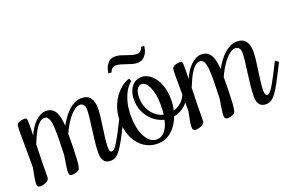

<svg xmlns="http://www.w3.org/2000/svg" viewBox="-90 -836 1713 1113"><g transform="rotate(-20 766.5 -280.0)"><path d="M159.2 -365.2Q145 -365.2 132.1 -355.2Q119.1 -345.2 107.4 -327.9Q95.7 -310.5 84.7 -287.4Q73.7 -264.2 63 -237.8V-231.9Q61.5 -189 60.3 -140.6Q59.1 -92.3 59.1 -35.2Q59.1 -25.4 52.5 -18.8Q45.9 -12.2 37.1 -8.1Q28.3 -3.9 19 -2Q9.8 0 3.9 0Q-3.4 0 -9.8 -4.4Q-16.1 -8.8 -16.1 -23.9Q-16.1 -31.2 -14.6 -42.2Q-13.2 -53.2 -11 -65.9Q-8.8 -78.6 -6.1 -92Q-3.4 -105.5 -1 -117.2Q-1 -158.7 -1.2 -191.9Q-1.5 -225.1 -1.5 -251Q-1.5 -276.9 -1.7 -296.4Q-2 -315.9 -2 -330.1Q-2 -353.5 -1.2 -364.5Q-0.5 -375.5 1 -379.9Q3.4 -386.7 10 -390.6Q16.6 -394.5 23.9 -396.7Q31.2 -398.9 38.6 -399.4Q45.9 -399.9 49.8 -399.9Q59.1 -399.9 62 -394.5Q64.9 -389.2 64.9 -377.9Q64.9 -352.5 64.9 -332Q64.9 -311.5 64 -291Q73.2 -313 85.7 -332.8Q98.1 -352.5 113.3 -367.4Q128.4 -382.3 145.3 -391.1Q162.1 -399.9 180.2 -399.9Q202.1 -399.9 216.6 -390.9Q231 -381.8 239.5 -365.7Q248 -349.6 252.2 -327.9Q256.3 -306.2 257.8 -280.8Q271.5 -305.7 287.4 -327.4Q303.2 -349.1 321 -365.2Q338.9 -381.3 358.6 -390.6Q378.4 -399.9 399.9 -399.9Q437 -399.9 454.1 -376.7Q471.2 -353.5 471.2 -314Q471.2 -289.1 467.3 -258.3Q463.4 -227.5 459 -196Q454.6 -164.6 450.7 -134.3Q446.8 -104 446.8 -79.1Q446.8 -48.8 461.9 -48.8Q469.7 -48.8 479 -58.3Q488.3 -67.9 500.2 -87.6Q512.2 -107.4 528.1 -137.7Q543.9 -168 564.9 -210L569.8 -220.2L589.8 -205.1L585 -194.8Q556.2 -137.2 535.9 -99.6Q515.6 -62 499.5 -39.8Q483.4 -17.6 469 -8.8Q454.6 0 437 0Q426.8 0 417 -2.9Q407.2 -5.9 399.9 -13.2Q392.6 -20.5 388.2 -33Q383.8 -45.4 383.8 -64.9Q383.8 -94.2 387.7 -130.9Q391.6 -167.5 396.5 -204.1Q401.4 -240.7 405.3 -273.2Q409.2 -305.7 409.2 -326.2Q409.2 -344.2 401.4 -355.2Q393.6 -366.2 377.9 -366.2Q362.3 -366.2 345.5 -354Q328.6 -341.8 312.7 -322.5Q296.9 -303.2 283 -279.3Q269 -255.4 258.8 -231.9Q258.8 -180.7 257.8 -142.3Q256.8 -104 255.1 -77.6Q253.4 -51.3 250.5 -35.9Q247.6 -20.5 244.1 -15.1Q241.7 -11.7 235.8 -8.8Q230 -5.9 222.9 -3.9Q215.8 -2 209.2 -1Q202.6 0 199.2 0Q191.4 0 185.8 -4.6Q180.2 -9.3 180.2 -22.9Q180.2 -29.3 181.4 -40Q182.6 -50.8 184.6 -64Q186.5 -77.1 189 -92.3Q191.4 -107.4 193.8 -123Q194.3 -137.7 194.8 -155.8Q195.3 -173.8 195.8 -191.7Q196.3 -209.5 196.5 -225.8Q196.8 -242.2 196.8 -253.9Q196.8 -278.8 195.3 -299.3Q193.8 -319.8 189.7 -334.5Q185.5 -349.1 178.2 -357.2Q170.9 -365.2 159.2 -365.2Z M979 -205.1 973.6 -194.8Q957 -161.6 929.4 -141.8Q901.9 -122.1 869.6 -116.2Q860.8 -91.3 846.9 -70.1Q833 -48.8 815.2 -33.2Q797.4 -17.6 775.1 -8.8Q752.9 0 727.1 0Q689.5 0 659.4 -15.9Q629.4 -31.7 608.4 -58.8Q587.4 -85.9 576.2 -122.3Q564.9 -158.7 564.9 -200.2Q564.9 -236.3 573.2 -265.9Q581.5 -295.4 594.2 -318.6Q606.9 -341.8 622.6 -359.1Q638.2 -376.5 653.3 -387.7Q668.5 -398.9 680.9 -404.5Q693.4 -410.2 699.7 -410.2L706.1 -393.1Q686 -378.4 670.4 -352.1Q656.7 -329.6 645.8 -292.5Q634.8 -255.4 634.8 -200.2Q634.8 -166.5 641.1 -134.8Q647.5 -103 659.7 -78.6Q671.9 -54.2 689.7 -39.6Q707.5 -24.9 730 -24.9Q760.7 -24.9 781 -49.6Q801.3 -74.2 811 -117.2Q785.6 -122.6 762.7 -137.2Q739.7 -151.9 722.2 -173.6Q704.6 -195.3 694.1 -223.6Q683.6 -252 683.6 -285.2Q683.6 -312.5 690.7 -333.3Q697.8 -354 709.5 -367.9Q721.2 -381.8 736.6 -388.9Q752 -396 769 -396Q789.1 -396 810.1 -384.5Q831.1 -373 848.1 -350.3Q865.2 -327.6 876 -293.5Q886.7 -259.3 886.7 -213.9Q886.7 -196.8 884.8 -180.2Q882.8 -163.6 878.9 -147.9Q902.3 -154.8 921.6 -169.9Q940.9 -185.1 953.6 -210L959 -220.2ZM715.8 -289.1Q715.8 -260.3 723.9 -236.1Q731.9 -211.9 745.6 -193.6Q759.3 -175.3 777.3 -163.1Q795.4 -150.9 815.9 -146Q818.4 -159.7 819.1 -174.6Q819.8 -189.5 819.8 -205.1Q819.8 -239.7 814.5 -267.8Q809.1 -295.9 800.3 -315.7Q791.5 -335.4 779.8 -346.2Q768.1 -356.9 755.9 -356.9Q739.3 -356.9 727.5 -339.1Q715.8 -321.3 715.8 -289.1ZM596.7 -480Q599.1 -502.4 607.4 -520Q614.3 -535.2 628.2 -547.6Q642.1 -560.1 666.5 -560.1Q681.6 -560.1 697.3 -555.4Q712.9 -550.8 729 -544.9Q745.1 -539.1 760.7 -534.4Q776.4 -529.8 791.5 -529.8Q802.7 -529.8 809.6 -534.4Q816.4 -539.1 820.3 -544.9Q824.7 -551.3 826.7 -560.1H846.7Q844.2 -537.6 835.9 -520Q829.1 -504.9 814.9 -492.4Q800.8 -480 776.9 -480Q761.7 -480 745.8 -484.6Q730 -489.3 713.9 -494.9Q697.8 -500.5 682.1 -505.1Q666.5 -509.8 651.9 -509.8Q640.6 -509.8 633.8 -504.9Q627 -500 623 -494.6Q618.7 -488.3 616.7 -480Z M1118.2 -365.2Q1104 -365.2 1091.1 -355.2Q1078.1 -345.2 1066.4 -327.9Q1054.7 -310.5 1043.7 -287.4Q1032.7 -264.2 1022 -237.8V-231.9Q1020.5 -189 1019.3 -140.6Q1018.1 -92.3 1018.1 -35.2Q1018.1 -25.4 1011.5 -18.8Q1004.9 -12.2 996.1 -8.1Q987.3 -3.9 978 -2Q968.8 0 962.9 0Q955.6 0 949.2 -4.4Q942.9 -8.8 942.9 -23.9Q942.9 -31.2 944.3 -42.2Q945.8 -53.2 948 -65.9Q950.2 -78.6 952.9 -92Q955.6 -105.5 958 -117.2Q958 -158.7 957.8 -191.9Q957.5 -225.1 957.5 -251Q957.5 -276.9 957.3 -296.4Q957 -315.9 957 -330.1Q957 -353.5 957.8 -364.5Q958.5 -375.5 960 -379.9Q962.4 -386.7 969 -390.6Q975.6 -394.5 982.9 -396.7Q990.2 -398.9 997.6 -399.4Q1004.9 -399.9 1008.8 -399.9Q1018.1 -399.9 1021 -394.5Q1023.9 -389.2 1023.9 -377.9Q1023.9 -352.5 1023.9 -332Q1023.9 -311.5 1022.9 -291Q1032.2 -313 1044.7 -332.8Q1057.1 -352.5 1072.3 -367.4Q1087.4 -382.3 1104.2 -391.1Q1121.1 -399.9 1139.2 -399.9Q1161.1 -399.9 1175.5 -390.9Q1189.9 -381.8 1198.5 -365.7Q1207 -349.6 1211.2 -327.9Q1215.3 -306.2 1216.8 -280.8Q1230.5 -305.7 1246.3 -327.4Q1262.2 -349.1 1280 -365.2Q1297.9 -381.3 1317.6 -390.6Q1337.4 -399.9 1358.9 -399.9Q1396 -399.9 1413.1 -376.7Q1430.2 -353.5 1430.2 -314Q1430.2 -289.1 1426.3 -258.3Q1422.4 -227.5 1418 -196Q1413.6 -164.6 1409.7 -134.3Q1405.8 -104 1405.8 -79.1Q1405.8 -48.8 1420.9 -48.8Q1428.7 -48.8 1438 -58.3Q1447.3 -67.9 1459.2 -87.6Q1471.2 -107.4 1487.1 -137.7Q1502.9 -168 1523.9 -210L1528.8 -220.2L1548.8 -205.1L1543.9 -194.8Q1515.1 -137.2 1494.9 -99.6Q1474.6 -62 1458.5 -39.8Q1442.4 -17.6 1428 -8.8Q1413.6 0 1396 0Q1385.7 0 1376 -2.9Q1366.2 -5.9 1358.9 -13.2Q1351.6 -20.5 1347.2 -33Q1342.8 -45.4 1342.8 -64.9Q1342.8 -94.2 1346.7 -130.9Q1350.6 -167.5 1355.5 -204.1Q1360.4 -240.7 1364.3 -273.2Q1368.2 -305.7 1368.2 -326.2Q1368.2 -344.2 1360.4 -355.2Q1352.5 -366.2 1336.9 -366.2Q1321.3 -366.2 1304.4 -354Q1287.6 -341.8 1271.7 -322.5Q1255.9 -303.2 1241.9 -279.3Q1228 -255.4 1217.8 -231.9Q1217.8 -180.7 1216.8 -142.3Q1215.8 -104 1214.1 -77.6Q1212.4 -51.3 1209.5 -35.9Q1206.5 -20.5 1203.1 -15.1Q1200.7 -11.7 1194.8 -8.8Q1189 -5.9 1181.9 -3.9Q1174.8 -2 1168.2 -1Q1161.6 0 1158.2 0Q1150.4 0 1144.8 -4.6Q1139.2 -9.3 1139.2 -22.9Q1139.2 -29.3 1140.4 -40Q1141.6 -50.8 1143.6 -64Q1145.5 -77.1 1147.9 -92.3Q1150.4 -107.4 1152.8 -123Q1153.3 -137.7 1153.8 -155.8Q1154.3 -173.8 1154.8 -191.7Q1155.3 -209.5 1155.5 -225.8Q1155.8 -242.2 1155.8 -253.9Q1155.8 -278.8 1154.3 -299.3Q1152.8 -319.8 1148.7 -334.5Q1144.5 -349.1 1137.2 -357.2Q1129.9 -365.2 1118.2 -365.2Z"/></g></svg>

Font: Rochester
Style: Regular
Weight: 400
Version: Version 1.006